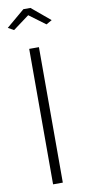

<svg xmlns="http://www.w3.org/2000/svg" viewBox="-101 -954 439 991"><g transform="rotate(-10 118.5 -458.5)"><path d="M144 0H93V-710H144ZM33 -819 3 -836 99 -917H136L233 -836L203 -819L118 -882Z"/></g></svg>

Font: Raleway
Style: Light
Weight: 300
Designer: Matt McInerney, Pablo Impallari, Rodrigo Fuenzalida
Foundry: Matt McInerney, Pablo Impallari, Rodrigo Fuenzalida
Version: Version 3.000